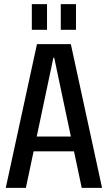

<svg xmlns="http://www.w3.org/2000/svg" viewBox="-20 -915 524 935"><path d="M160 -700H325L477 0H378L244 -634H240L106 0H8ZM124 -250H361V-178H124ZM209 -895V-770H135V-895ZM350 -895V-770H276V-895Z"/></svg>

Font: Pathway Extreme Condensed Medium
Style: Regular
Weight: 500
Width: 3
Version: Version 1.001;gftools[0.9.26]